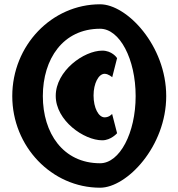

<svg xmlns="http://www.w3.org/2000/svg" viewBox="-20 -860 832 895"><path d="M37.2 -412C37.2 -177 220.9 15 446.7 15C571.1 15 754.8 -177 754.8 -412C754.8 -648 571.1 -840 446.7 -840C220.9 -840 37.2 -648 37.2 -412ZM179.7 -412C179.7 -585 273.6 -726 446.7 -726C537.9 -726 612.3 -585 612.3 -412C612.3 -240 537.9 -99 446.7 -99C273.6 -99 179.7 -240 179.7 -412ZM467.8 -516C485.2 -516 503.1 -500 503.1 -500L525.8 -589C524.2 -592 501.5 -624 456.7 -624C371.1 -624 239.8 -530 239.8 -413C239.8 -298 371.1 -206 456.7 -206C497.3 -206 525.8 -239 525.8 -239C517.9 -271 510.5 -297 502.6 -329C499.9 -326 487.8 -313 467.8 -313C439.3 -313 416.1 -357 416.1 -415C416.1 -471 439.3 -516 467.8 -516Z"/></svg>

Font: Blink
Style: Wide
Weight: 400
Designer: Mew Too
Foundry: Cannot Into Space Fonts
Version: Version 001.000